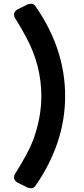

<svg xmlns="http://www.w3.org/2000/svg" viewBox="-20 -842 445 1017"><path d="M127 152 73 125Q58 117 55 104Q52 91 61 77Q132 -36 156 -101Q199 -219 199 -333Q199 -497 118 -646Q93 -694 61 -744Q52 -758 55 -771Q58 -784 73 -792L127 -819Q135 -822 147 -822Q159 -822 168 -809Q325 -583 325 -333Q325 -85 168 142Q159 155 147 155Q135 155 127 152Z"/></svg>

Font: Tsunagi Gothic Black
Style: Regular
Weight: 900
Designer: Yoshimichi Ohira
Foundry: Positype
Version: Version 1.001